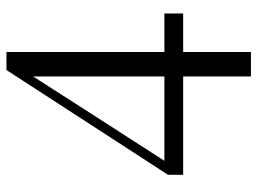

<svg xmlns="http://www.w3.org/2000/svg" viewBox="-122 -658 798 595"><g transform="rotate(-90 277.5 -360.0)"><path d="M338.5 18.2V-211.7V-224.8V-679.5H326.8L363.4 -695.6L216.8 -466.9L64.7 -230.6L72.5 -263.6V-250.1H533.7V-191.9H33.8V-238.8L358.5 -739.5H414.4V18.2Z"/></g></svg>

Font: Noto Serif KR ExtraLight
Style: Regular
Weight: 200
Designer: Ryoko NISHIZUKA 西塚涼子 (kana & ideographs); Frank Grießhammer (Latin, Greek & Cyrillic); Wenlong ZHANG 张文龙 (bopomofo); San
Foundry: Adobe
Version: Version 2.002-H1;hotconv 1.1.0;makeotfexe 2.6.0